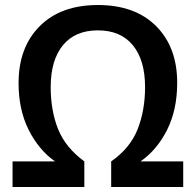

<svg xmlns="http://www.w3.org/2000/svg" viewBox="-20 -745 779 765"><path d="M370 -624Q461 -624 509.5 -564.5Q558 -505 558 -398Q558 -306 528.5 -230.5Q499 -155 423 -102V0H710V-102H540Q606 -148 646 -228Q686 -308 686 -415Q686 -557 602 -641Q518 -725 370 -725Q222 -725 138 -640.5Q54 -556 54 -414Q54 -308 94 -228Q134 -148 199 -102H30V0H316V-102Q241 -157 211.5 -230.5Q182 -304 182 -398Q182 -505 230.5 -564.5Q279 -624 370 -624Z"/></svg>

Font: Noto Sans Display Medium
Style: Regular
Weight: 500
Designer: Monotype Design Team
Foundry: Monotype Imaging Inc.
Version: Version 1.900